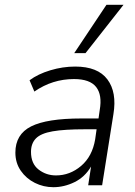

<svg xmlns="http://www.w3.org/2000/svg" viewBox="-20 -771 562 799"><path d="M202 8Q161 8 125 -10Q89 -28 66.5 -60.5Q44 -93 44 -136Q44 -212 109.5 -245Q175 -278 319 -278H390L395 -313Q406 -376 380 -409Q354 -442 288 -442Q198 -442 123 -390L103 -437Q138 -463 189.5 -478.5Q241 -494 293 -494Q387 -494 427 -440.5Q467 -387 452 -296L405 0H347L359 -78Q333 -34 290 -13Q247 8 202 8ZM213 -41Q271 -41 317.5 -80.5Q364 -120 376 -191L382 -233H333Q248 -233 199 -224.5Q150 -216 129.5 -195Q109 -174 109 -139Q109 -90 140.5 -65.5Q172 -41 213 -41ZM289 -550 423 -751H494L336 -550Z"/></svg>

Font: Nunito Sans Light
Style: Italic
Weight: 300
Italic angle: -9°
Designer: Vernon Adams
Foundry: Vernon Adams
Version: Version 3.006; ttfautohint (v1.8.3)